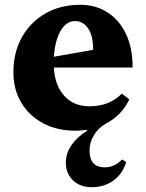

<svg xmlns="http://www.w3.org/2000/svg" viewBox="-20 -531 610 802"><path d="M295 15Q219 15 160.5 -16Q102 -47 69 -102Q36 -157 36 -229Q36 -312 71.5 -375.5Q107 -439 170 -475Q233 -511 315 -511Q380 -511 429.5 -479Q479 -447 506.5 -388.5Q534 -330 534 -249H205Q209 -174 248.5 -130.5Q288 -87 354 -87Q437 -87 489 -140L520 -116Q489 -49 421 -14Q390 4 372 34Q354 64 354 98Q354 168 418 168Q458 168 490 135L507 146Q493 194 454.5 222.5Q416 251 363 251Q315 251 285 222.5Q255 194 255 148Q255 110 278.5 75.5Q302 41 344 15V11Q320 15 295 15ZM294 -443Q257 -443 233.5 -403Q210 -363 205 -294L369 -323Q369 -382 348 -412.5Q327 -443 294 -443Z"/></svg>

Font: Platypi
Style: Bold
Weight: 700
Designer: David Sargent
Foundry: Bolt Cutter Type
Version: Version 1.200; ttfautohint (v1.8.4.7-5d5b)